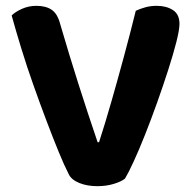

<svg xmlns="http://www.w3.org/2000/svg" viewBox="-20 -630 662 659"><path d="M409 -17Q397 -7 371 1Q345 9 314 9Q279 9 252 -2Q225 -13 216 -32Q201 -61 181.5 -108.5Q162 -156 139.5 -215.5Q117 -275 94.5 -338.5Q72 -402 53 -464Q34 -526 20 -577Q32 -589 55 -599.5Q78 -610 105 -610Q138 -610 158 -596Q178 -582 187 -546Q218 -440 249 -342.5Q280 -245 315 -142H320Q341 -207 362.5 -282Q384 -357 405.5 -436.5Q427 -516 446 -593Q461 -600 479 -605Q497 -610 518 -610Q551 -610 573.5 -595.5Q596 -581 596 -548Q596 -528 585.5 -486.5Q575 -445 557.5 -390.5Q540 -336 519.5 -278.5Q499 -221 478 -168Q457 -115 438.5 -75Q420 -35 409 -17Z"/></svg>

Font: Baloo Bhaijaan 2
Style: Bold
Weight: 700
Designer: Sanskriti Dholi, Noopur Datye and Ek Type
Foundry: Ek Type
Version: Version 1.701